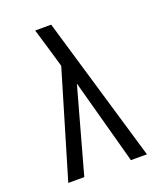

<svg xmlns="http://www.w3.org/2000/svg" viewBox="-136 -824 772 913"><g transform="rotate(-20 250.0 -367.5)"><path d="M132 0H51L210 -535L187 -614Q178 -644 169 -674.5Q160 -705 151 -735H232L449 0H368L251 -430Z"/></g></svg>

Font: Iosevka
Style: Regular
Weight: 400
Monospace: yes
Designer: Belleve Invis
Foundry: Belleve Invis
Version: Version 33.2.3; ttfautohint (v1.8.4)